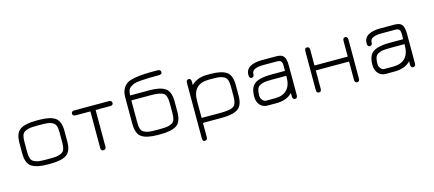

<svg xmlns="http://www.w3.org/2000/svg" viewBox="-56 -1175 4307 1906"><g transform="rotate(-15 2097.0 -221.5)"><path d="M329.1 0H300.8Q188.5 0 135.7 -34.7Q83 -69.3 83 -171.9V-278.3Q83 -380.9 135.7 -415.5Q188.5 -450.2 300.8 -450.2H329.1Q441.4 -450.2 493.7 -415.5Q545.9 -380.9 545.9 -278.3V-171.9Q545.9 -69.3 493.7 -34.7Q441.4 0 329.1 0ZM300.8 -50.8H329.1Q378.9 -50.8 405.8 -54.2Q432.6 -57.6 455.6 -69.8Q478.5 -82 486.8 -106.4Q495.1 -130.9 495.1 -172.9V-277.3Q495.1 -319.3 486.8 -343.8Q478.5 -368.2 455.6 -380.4Q432.6 -392.6 405.8 -396Q378.9 -399.4 329.1 -399.4H300.8Q251 -399.4 224.1 -396Q197.3 -392.6 173.8 -380.4Q150.4 -368.2 142.1 -343.8Q133.8 -319.3 133.8 -277.3V-172.9Q133.8 -130.9 142.1 -106.4Q150.4 -82 173.8 -69.8Q197.3 -57.6 224.1 -54.2Q251 -50.8 300.8 -50.8Z M1046.9 -450.2Q1079.1 -450.2 1079.1 -423.8Q1079.1 -399.4 1046.9 -399.4H898.4V-23.4Q898.4 6.8 870.1 6.8Q844.7 6.8 844.7 -23.4V-399.4H694.3Q662.1 -399.4 662.1 -424.8Q662.1 -450.2 694.3 -450.2Z M1466.8 -399.4H1265.6V-172.9Q1265.6 -130.9 1273.9 -106.4Q1282.2 -82 1305.2 -69.8Q1328.1 -57.6 1355 -54.2Q1381.8 -50.8 1431.6 -50.8H1460.9Q1510.7 -50.8 1537.6 -54.2Q1564.5 -57.6 1587.4 -69.8Q1610.4 -82 1618.7 -106.4Q1627 -130.9 1627 -172.9V-277.3Q1627 -356.4 1592.8 -377.9Q1558.6 -399.4 1466.8 -399.4ZM1266.6 -450.2H1466.8Q1574.2 -450.2 1626 -415.5Q1677.7 -380.9 1677.7 -278.3V-171.9Q1677.7 -69.3 1625.5 -34.7Q1573.2 0 1460.9 0H1431.6Q1319.3 0 1267.1 -34.7Q1214.8 -69.3 1214.8 -172.9V-444.3Q1214.8 -493.2 1231 -525.9Q1247.1 -558.6 1273.4 -577.6Q1299.8 -596.7 1351.6 -606.4Q1403.3 -616.2 1454.6 -618.7Q1505.9 -621.1 1591.8 -621.1Q1627 -621.1 1627 -593.8Q1627 -570.3 1591.8 -570.3Q1520.5 -570.3 1484.4 -569.3Q1448.2 -568.4 1403.8 -564.9Q1359.4 -561.5 1339.8 -554.2Q1320.3 -546.9 1300.3 -533.2Q1280.3 -519.5 1273.9 -499.5Q1267.6 -479.5 1266.6 -450.2Z M2255.9 -277.3Q2255.9 -319.3 2247.6 -343.8Q2239.3 -368.2 2216.3 -380.4Q2193.4 -392.6 2166.5 -396Q2139.6 -399.4 2089.8 -399.4H2061.5Q1894.5 -399.4 1894.5 -226.6V-50.8H2090.8Q2186.5 -50.8 2221.2 -72.3Q2255.9 -93.8 2255.9 -172.9ZM2306.6 -171.9Q2306.6 -69.3 2254.4 -34.7Q2202.1 0 2090.8 0H1894.5V143.6Q1894.5 177.7 1867.2 177.7Q1843.8 177.7 1843.8 143.6V-423.8Q1843.8 -457 1869.1 -457Q1894.5 -457 1894.5 -422.9V-388.7Q1952.1 -450.2 2061.5 -450.2H2089.8Q2202.1 -450.2 2254.4 -415.5Q2306.6 -380.9 2306.6 -278.3Z M2670.9 -237.3Q2621.1 -237.3 2594.2 -233.9Q2567.4 -230.5 2543.9 -218.3Q2520.5 -206.1 2512.2 -181.6Q2503.9 -157.2 2503.9 -115.2Q2503.9 -89.8 2520.5 -70.3Q2537.1 -50.8 2557.6 -50.8H2648.4Q2730.5 -50.8 2772.5 -95.2Q2814.5 -139.6 2814.5 -222.7V-237.3ZM2670.9 -288.1H2814.5V-343.8Q2814.5 -374 2803.2 -386.7Q2792 -399.4 2760.7 -399.4H2623Q2503.9 -399.4 2503.9 -340.8Q2503.9 -306.6 2477.5 -306.6Q2453.1 -306.6 2453.1 -340.8Q2453.1 -397.5 2498 -423.8Q2543 -450.2 2616.2 -450.2H2767.6Q2824.2 -450.2 2844.7 -422.9Q2865.2 -395.5 2865.2 -327.1V-26.4Q2865.2 6.8 2839.8 6.8Q2814.5 6.8 2814.5 -27.3V-61.5Q2758.8 0 2648.4 0H2557.6Q2511.7 0 2482.4 -32.7Q2453.1 -65.4 2453.1 -120.1Q2453.1 -218.8 2506.3 -253.4Q2559.6 -288.1 2670.9 -288.1Z M3111.3 -26.4Q3111.3 6.8 3085.9 6.8Q3060.5 6.8 3060.5 -26.4V-422.9Q3060.5 -457 3084 -457Q3111.3 -457 3111.3 -422.9V-263.7H3453.1V-422.9Q3453.1 -457 3477.5 -457Q3503.9 -457 3503.9 -422.9V-26.4Q3503.9 6.8 3479.5 6.8Q3453.1 6.8 3453.1 -26.4V-212.9H3111.3Z M3885.7 -237.3Q3835.9 -237.3 3809.1 -233.9Q3782.2 -230.5 3758.8 -218.3Q3735.4 -206.1 3727.1 -181.6Q3718.8 -157.2 3718.8 -115.2Q3718.8 -89.8 3735.4 -70.3Q3752 -50.8 3772.5 -50.8H3863.3Q3945.3 -50.8 3987.3 -95.2Q4029.3 -139.6 4029.3 -222.7V-237.3ZM3885.7 -288.1H4029.3V-343.8Q4029.3 -374 4018.1 -386.7Q4006.8 -399.4 3975.6 -399.4H3837.9Q3718.8 -399.4 3718.8 -340.8Q3718.8 -306.6 3692.4 -306.6Q3668 -306.6 3668 -340.8Q3668 -397.5 3712.9 -423.8Q3757.8 -450.2 3831.1 -450.2H3982.4Q4039.1 -450.2 4059.6 -422.9Q4080.1 -395.5 4080.1 -327.1V-26.4Q4080.1 6.8 4054.7 6.8Q4029.3 6.8 4029.3 -27.3V-61.5Q3973.6 0 3863.3 0H3772.5Q3726.6 0 3697.3 -32.7Q3668 -65.4 3668 -120.1Q3668 -218.8 3721.2 -253.4Q3774.4 -288.1 3885.7 -288.1Z"/></g></svg>

Font: Jura
Style: Book
Weight: 400
Version: Version 2.3